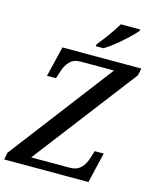

<svg xmlns="http://www.w3.org/2000/svg" viewBox="-144 -1021 899 1112"><g transform="rotate(15 305.5 -465.5)"><path d="M-10 0 -2 -42 471 -662H271Q230 -662 207 -638Q184 -614 173 -579L158 -532H104L148 -714H621L612 -671L138 -52H367Q411 -52 435 -76Q459 -100 471 -140L484 -182H538L495 0ZM332 -771 335 -784Q360 -814 389.5 -854.5Q419 -895 440 -931H557L554 -921Q538 -902 508 -873.5Q478 -845 443.5 -817Q409 -789 379 -771Z"/></g></svg>

Font: Noto Serif SemiCondensed Medium
Style: Italic
Weight: 500
Width: 4
Italic angle: -12°
Designer: Monotype Design Team
Foundry: Monotype Imaging Inc.
Version: Version 2.013